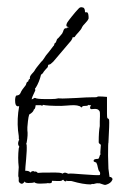

<svg xmlns="http://www.w3.org/2000/svg" viewBox="-20 -754 354 533"><path d="M206 -734 211 -733Q216 -731 216 -720Q217 -720 219.5 -720Q222 -720 223 -719Q226 -716 226 -703Q224 -697 217 -690Q210 -683 208 -679Q206 -673 198.5 -665Q191 -657 189 -654Q187 -649 182 -651Q180 -643 173 -636Q166 -628 128 -583Q119 -574 117 -575Q115 -575 114 -573.5Q113 -572 113 -570Q113 -568 112 -567Q111 -566 106 -560.5Q101 -555 99 -551Q98 -550 96 -548L94 -547Q89 -526 79 -510Q77 -510 77.5 -507Q78 -504 78 -503Q68 -483 68 -478L72 -480Q76 -483 78 -482Q83 -479 105 -479Q108 -479 121.5 -479Q135 -479 142 -481Q152 -480 169 -481Q186 -482 192 -482Q222 -484 237 -484Q239 -484 243.5 -484Q248 -484 250 -485Q250 -487 264 -486L277 -485V-451Q277 -448 277 -438.5Q277 -429 278 -426Q283 -424 283 -420Q284 -413 281 -358Q280 -358 280 -322L281 -286L284 -263Q288 -263 290.5 -260.5Q293 -258 292 -255Q288 -245 274 -241Q270 -240 263 -243Q256 -246 253 -245Q250 -246 245 -244.5Q240 -243 238 -243Q236 -244 234.5 -243Q233 -242 232 -242Q211 -242 180 -251Q178 -252 172 -251.5Q166 -251 165 -253Q164 -250 161.5 -250.5Q159 -251 157 -253Q156 -257 152 -253Q149 -251 139 -251.5Q129 -252 126 -252Q124 -253 124 -250Q124 -249 124 -248Q123 -246 120 -245.5Q117 -245 114.5 -245.5Q112 -246 109 -245Q105 -245 98 -244.5Q91 -244 85 -244.5Q79 -245 75 -248Q72 -246 59 -246Q48 -246 49 -251L48 -249Q46 -247 45 -246Q41 -242 36 -245.5Q31 -249 32 -254Q32 -255 32 -257.5Q32 -260 32 -261Q30 -264 31 -275Q32 -286 32 -290Q29 -316 32 -342Q32 -343 33 -345Q34 -347 33 -348Q28 -353 32 -364Q34 -365 33 -367Q32 -369 32 -370Q33 -373 30 -392Q27 -425 33 -458Q34 -460 31 -459Q29 -459 28 -459Q22 -461 22 -474Q22 -475 22 -478Q22 -481 22.5 -482.5Q23 -484 23.5 -486Q24 -488 26 -489Q34 -489 37 -496Q40 -504 51 -517Q52 -518 53 -522Q54 -526 56 -527Q59 -527 59 -531Q59 -532 61 -534Q64 -535 63 -537Q62 -542 69 -549.5Q76 -557 76 -558Q79 -564 94 -582Q98 -585 103 -593Q108 -601 110 -603Q113 -606 128 -626Q130 -627 130.5 -630Q131 -633 132 -634Q135 -635 136.5 -640Q138 -645 139 -646Q142 -648 145.5 -652.5Q149 -657 151 -659Q152 -659 155 -666Q158 -678 165 -675Q164 -677 166.5 -677.5Q169 -678 170 -677Q170 -680 166 -680Q162 -683 167 -692Q171 -698 179.5 -708.5Q188 -719 189 -720Q190 -721 193.5 -725Q197 -729 199.5 -731.5Q202 -734 206 -734ZM234 -465ZM99 -463Q99 -459 93 -462H79Q79 -461 78 -456Q77 -451 74 -450Q73 -443 61 -436Q59 -430 57.5 -417Q56 -404 56 -401V-392Q58 -380 54 -358Q52 -355 54 -352Q55 -338 52.5 -312Q50 -286 50 -280Q62 -280 64 -275Q71 -282 77 -277Q79 -280 85 -274Q89 -275 126 -275Q129 -275 134.5 -275Q140 -275 145 -274.5Q150 -274 154 -272Q158 -276 164 -274Q165 -274 167.5 -272.5Q170 -271 172 -272Q176 -273 211 -270Q249 -267 257 -268Q258 -270 258 -273Q258 -276 256 -278Q253 -281 251.5 -289.5Q250 -298 248 -301Q248 -303 244 -304Q240 -305 240 -307Q239 -313 252 -313Q255 -314 256 -319Q257 -324 259 -325Q258 -329 259 -338.5Q260 -348 260 -352Q254 -356 254 -359Q254 -389 257 -404V-417Q257 -420 257.5 -431.5Q258 -443 256 -446Q253 -450 249.5 -451Q246 -452 240.5 -451.5Q235 -451 233 -451Q230 -452 230 -455.5Q230 -459 233 -461Q232 -462 229.5 -462Q227 -462 226 -463Q224 -460 216 -460Q208 -460 208 -457Q207 -454 202 -459Q194 -462 185.5 -462Q177 -462 166 -461Q155 -460 150 -460Q111 -460 99 -463Z"/></svg>

Font: Strokes
Style: Regular
Weight: 400
Version: Version 1.0